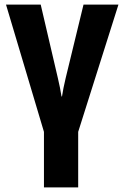

<svg xmlns="http://www.w3.org/2000/svg" viewBox="-20 -570 540 830"><path d="M318 240V0L492 -550H341L264 -233Q253 -187 248 -153H246Q240 -191 230 -233L156 -550H6L170 0V240Z"/></svg>

Font: Noto Sans Mono UI Condensed ExtraBold
Style: Regular
Weight: 800
Width: 3
Designer: Monotype Design team
Foundry: Monotype Imaging Inc.
Version: 1.000